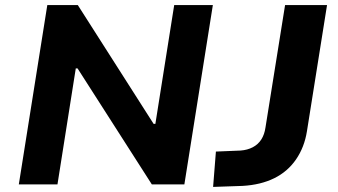

<svg xmlns="http://www.w3.org/2000/svg" viewBox="-20 -725 1329 755"><path d="M54 0 166 -705H286L584 -238H591L665 -705H817L705 0H577L285 -456H278L206 0ZM818 10 829 -129 926 -133Q953 -135 974 -146Q995 -157 1007.5 -176.5Q1020 -196 1024 -224L1101 -705H1266L1187 -209Q1177 -146 1144 -98Q1111 -50 1058 -24Q1005 2 934 6Z"/></svg>

Font: Nunito Sans 6pt ExtraBold
Style: Italic
Weight: 800
Italic angle: -9°
Version: Version 3.101;gftools[0.9.27]